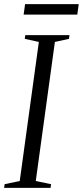

<svg xmlns="http://www.w3.org/2000/svg" viewBox="-32 -914 403 934"><path d="M-12 0 -9.5 -18 64 -33.5 157 -710 88.5 -725 91 -743H306L303.5 -725L235 -710L142 -33.5L216.5 -18L214 0ZM90 -894H351L344 -843H83Z"/></svg>

Font: Merriweather 144pt Light
Style: Italic
Weight: 300
Italic angle: -7.8°
Version: Version 2.101